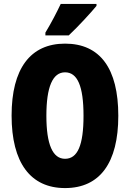

<svg xmlns="http://www.w3.org/2000/svg" viewBox="-20 -947 661 977"><path d="M471 -917V-927H289C268 -883 243 -834 211 -781V-767H330C380 -814 443 -883 471 -917ZM582 -358C582 -599 489 -725 311 -725C134 -725 39 -597 39 -359C39 -119 135 10 311 10C488 10 582 -118 582 -358ZM216 -358C216 -505 248 -579 311 -579C374 -579 405 -509 405 -358C405 -208 375 -139 311 -139C248 -139 216 -212 216 -358Z"/></svg>

Font: Noto Sans Devanagari ExtraCondensed Black
Style: Regular
Weight: 900
Width: 2
Designer: Jelle Bosma - Monotype Design Team
Foundry: Monotype Imaging Inc.
Version: Version 2.004